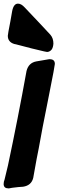

<svg xmlns="http://www.w3.org/2000/svg" viewBox="-76 -1045 322 1057"><path d="M183 -759Q179 -759 167 -762Q97 -778 31 -796L2 -803Q-33 -814 -33 -848Q-33 -856 -19 -927L-9 -984Q-1 -1025 23 -1025Q41 -1025 60 -1004Q133 -928 149 -910L202 -853Q218 -834 218 -805L217 -796Q214 -776 204 -767.5Q194 -759 183 -759ZM-26 -8H-30Q-55 -8 -56 -31Q-56 -45 -51 -56L-32 -135Q23 -394 70 -654Q81 -699 124 -707L194 -719H198Q226 -719 226 -693Q226 -683 196 -533L182 -462Q159 -350 137 -227Q129 -191 107 -66Q97 -24 51 -17Q27 -16 -10 -11Z"/></svg>

Font: Bangerz
Style: Bold
Weight: 700
Designer: vernon adams
Foundry: Vernon Adams
Version: Version 2.10;February 7, 2025;FontCreator 13.0.0.2683 64-bit